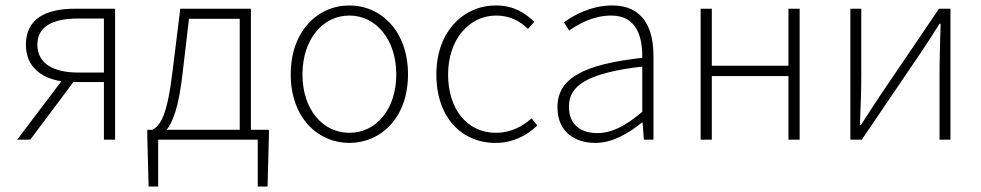

<svg xmlns="http://www.w3.org/2000/svg" viewBox="-20 -512 3598 704"><path d="M361 0H402V-480H255C150 -480 75 -445 75 -348C75 -267 131 -226 205 -214L43 0H91L249 -211H361ZM266 -246C175 -246 117 -280 117 -348C117 -416 175 -444 266 -444H361V-246Z M650 -248 673 -443H859V-36H591C613 -63 636 -119 650 -248ZM560 0H925V172H961L966 -13V-36H900V-480H641L613 -253C593 -86 568 -52 539 -36H520V-13L525 172H560Z M1261 12C1376 12 1476 -80 1476 -239C1476 -399 1376 -492 1261 -492C1146 -492 1046 -399 1046 -239C1046 -80 1146 12 1261 12ZM1261 -25C1163 -25 1089 -111 1089 -239C1089 -367 1163 -455 1261 -455C1359 -455 1433 -367 1433 -239C1433 -111 1359 -25 1261 -25Z M1797 12C1858 12 1910 -13 1950 -52L1929 -78C1896 -48 1851 -25 1799 -25C1693 -25 1623 -111 1623 -239C1623 -367 1700 -455 1799 -455C1849 -455 1887 -435 1916 -406L1939 -432C1906 -464 1864 -492 1798 -492C1682 -492 1580 -399 1580 -239C1580 -80 1674 12 1797 12Z M2163 12C2226 12 2285 -23 2334 -63H2336L2341 0H2376V-308C2376 -409 2338 -492 2225 -492C2147 -492 2081 -455 2048 -430L2067 -400C2099 -423 2155 -455 2221 -455C2316 -455 2336 -375 2335 -300C2121 -276 2024 -226 2024 -119C2024 -28 2088 12 2163 12ZM2170 -24C2114 -24 2066 -51 2066 -121C2066 -199 2134 -244 2335 -268V-102C2274 -51 2225 -24 2170 -24Z M2549 0H2590V-233H2871V0H2912V-480H2871V-271H2590V-480H2549Z M3098 0H3140L3357 -320C3377 -350 3406 -394 3425 -425H3429C3427 -360 3425 -296 3425 -243V0H3465V-480H3423L3206 -160C3186 -130 3157 -85 3137 -54H3133C3136 -119 3138 -183 3138 -236V-480H3098Z"/></svg>

Font: Source Sans Pro Light
Style: Regular
Weight: 300
Designer: Paul D. Hunt
Foundry: Adobe Systems Incorporated
Version: Version 3.006;hotconv 1.0.111;makeotfexe 2.5.65597